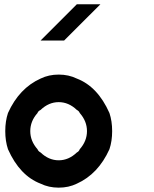

<svg xmlns="http://www.w3.org/2000/svg" viewBox="-20 -853 707 883"><path d="M333.3 -8.3Q295.8 10 250 10Q204.2 10 166.7 -8.3Q70.8 -45 16.7 -166.7Q4.2 -204.2 4.2 -250Q4.2 -295.8 16.7 -333.3Q68.3 -447.5 166.7 -491.7Q204.2 -510 250 -510Q295.8 -510 333.3 -491.7Q429.2 -455 483.3 -333.3Q495.8 -295.8 495.8 -250Q495.8 -204.2 483.3 -166.7Q431.7 -52.5 333.3 -8.3ZM333.3 -151.7Q343.3 -156.7 346.7 -166.7Q380 -204.2 380 -250Q380 -295.8 346.7 -333.3Q343.3 -342.5 333.3 -347.5Q295.8 -383.3 250 -383.3Q204.2 -383.3 166.7 -347.5Q155 -341.7 152.5 -333.3Q119.2 -295.8 119.2 -250Q119.2 -204.2 152.5 -166.7Q155.8 -157.5 166.7 -151.7Q204.2 -115.8 250 -115.8Q295.8 -115.8 333.3 -151.7ZM441.7 -833.3Q309.2 -700 275 -666.7H166.7L333.3 -833.3Z"/></svg>

Font: 0xA000-Mono
Style: Mono-Bold
Weight: 700
Version: Version 0.1